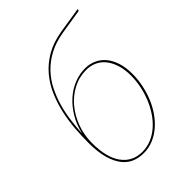

<svg xmlns="http://www.w3.org/2000/svg" viewBox="-210 -831 944 944"><g transform="rotate(-45 262.0 -359.5)"><path d="M368.5 -694.5Q309.5 -685 266 -661.8Q222.5 -638.5 191.5 -605.8Q160.5 -573 140.5 -532.8Q120.5 -492.5 108.2 -449.2Q96 -406 90.5 -361.5Q85 -317 82.5 -276Q94.5 -327.5 118.8 -367.8Q143 -408 174.8 -436Q206.5 -464 243.8 -478.8Q281 -493.5 319.5 -493.5Q349.5 -493.5 376.2 -482Q403 -470.5 422.8 -447.5Q442.5 -424.5 454 -390Q465.5 -355.5 465.5 -309Q465.5 -271.5 457.8 -233.5Q450 -195.5 435.8 -160.5Q421.5 -125.5 400.5 -95.2Q379.5 -65 353.2 -42.5Q327 -20 295.5 -7Q264 6 228.5 6Q198 6 170 -4.8Q142 -15.5 120.2 -42Q98.5 -68.5 85.5 -112.5Q72.5 -156.5 72.5 -223.5Q72.5 -268 76.2 -318.2Q80 -368.5 91 -418.5Q102 -468.5 122.2 -515.5Q142.5 -562.5 175 -601Q207.5 -639.5 254.5 -666.5Q301.5 -693.5 366.5 -704L499.5 -725V-721.5Q499.5 -716 493.5 -714.5ZM84 -210Q84 -108 122.8 -55.8Q161.5 -3.5 229 -3.5Q262 -3.5 291.8 -16Q321.5 -28.5 346.5 -50.2Q371.5 -72 391.5 -101.5Q411.5 -131 425.5 -165Q439.5 -199 447 -235.8Q454.5 -272.5 454.5 -309Q454.5 -351 444.2 -383.5Q434 -416 416 -438.5Q398 -461 373 -472.5Q348 -484 318 -484Q268.5 -484 225.8 -461.5Q183 -439 151.5 -401Q120 -363 102 -313.5Q84 -264 84 -210Z"/></g></svg>

Font: Lato Hairline
Style: Italic
Weight: 100
Italic angle: -7°
Designer: Lukasz Dziedzic
Foundry: tyPoland Lukasz Dziedzic
Version: Version 2.007; 2014-02-27